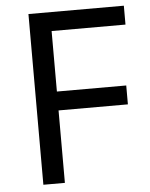

<svg xmlns="http://www.w3.org/2000/svg" viewBox="-52 -757 623 800"><g transform="rotate(-5 259.5 -357.0)"><path d="M187 0H97V-714H496V-635H187V-382H477V-303H187Z"/></g></svg>

Font: usinhala25
Style: Book
Weight: 400
Designer: Jelle Bosma - Monotype Design Team
Foundry: Monotype Imaging Inc.
Version: Version 2.003